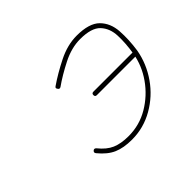

<svg xmlns="http://www.w3.org/2000/svg" viewBox="-81 -367 470 470"><g transform="rotate(-45 154.0 -132.0)"><path d="M157 -132Q151 -132 151 -138Q151 -144 157 -144Q192 -144 226.5 -144Q261 -144 296 -144Q296 -144 296 -144Q296 -144 296 -144Q302 -144 302 -138Q302 -132 296 -132Q261 -132 226.5 -132Q192 -132 157 -132Q157 -132 157 -132Q157 -132 157 -132ZM100 -211Q96 -216 101 -219Q127 -237 160 -253.5Q193 -270 225 -270Q268 -270 286.5 -251.5Q305 -233 307 -203Q309 -173 304 -139Q297 -100 274 -67Q251 -34 216 -14Q181 6 141 6Q112 6 92.5 -2.5Q73 -11 55 -33Q55 -33 55 -33Q55 -33 55 -33Q51 -38 56 -42Q60 -45 64 -41Q80 -21 97.5 -13.5Q115 -6 141 -6Q179 -6 211 -25Q243 -44 264.5 -74.5Q286 -105 292 -141Q297 -172 296 -198.5Q295 -225 279.5 -241.5Q264 -258 225 -258Q195 -258 163.5 -242Q132 -226 108 -209Q103 -206 100 -211Z"/></g></svg>

Font: FRB American Cursive Thin
Style: Italic
Weight: 100
Italic angle: -25°
Version: Version 2.0;Modular Font Editor K font №1